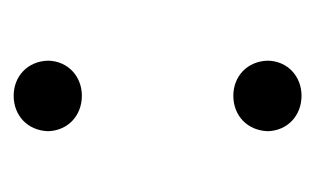

<svg xmlns="http://www.w3.org/2000/svg" viewBox="-112 -351 472 288"><g transform="rotate(90 124.0 -207.0)"><path d="M123.6 -321C153.1 -321 175.8 -341.6 176.8 -372.9C175.8 -402.7 153.1 -423.3 123.6 -423.3C94.8 -423.3 71.7 -402.7 71 -372.9C71.7 -341.6 94.8 -321 123.6 -321ZM71 -43.3C71.7 -12.1 94.8 8.5 123.6 8.5C153.1 8.5 175.8 -12.1 176.8 -43.3C175.8 -73.2 153.1 -93.8 123.6 -93.8C94.8 -93.8 71.7 -73.2 71 -43.3Z"/></g></svg>

Font: Margiela Serif Light
Style: Regular
Weight: 300
Designer: Andreas Faust, Stefan Endress
Version: Version 1.002;FEAKit 1.0